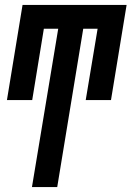

<svg xmlns="http://www.w3.org/2000/svg" viewBox="-20 -550 540 775"><path d="M109 205 215 -434H157L110 -146H8L71 -530H491L428 -146H326L374 -434H316L211 205Z"/></svg>

Font: Iosevka Slab
Style: Bold Italic
Weight: 700
Italic angle: -9°
Monospace: yes
Designer: Belleve Invis
Foundry: Belleve Invis
Version: Version 11.1.0; ttfautohint (v1.8.3)